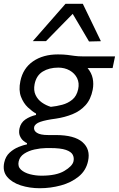

<svg xmlns="http://www.w3.org/2000/svg" viewBox="-36 -796 630 1018"><path d="M175 202Q121 202 74.2 187Q27.5 172 2 141.8Q-23.5 111.5 -13.5 65.5Q-6.5 33 15.2 13.2Q37 -6.5 62.5 -16.8Q88 -27 107 -30.5V-37Q98.5 -40.5 87.2 -50.2Q76 -60 69.2 -76.2Q62.5 -92.5 67.5 -116Q74.5 -146 98.5 -162.5Q122.5 -179 155 -186.5V-194Q135.5 -204.5 112 -226.5Q88.5 -248.5 75.2 -283.2Q62 -318 72 -366Q86 -434 139.2 -470.8Q192.5 -507.5 271 -507.5Q300.5 -507.5 320.2 -505Q340 -502.5 358.8 -499.8Q377.5 -497 404.5 -497H574L561 -435H428.5Q449.5 -409.5 455.5 -380.5Q461.5 -351.5 455.5 -320Q445.5 -269 417.2 -238Q389 -207 348.2 -190.5Q307.5 -174 260.5 -167Q206.5 -160 177.8 -150Q149 -140 145 -122Q141.5 -103.5 159.8 -91.8Q178 -80 219.5 -80H259.5Q358.5 -80 401.5 -42.2Q444.5 -4.5 431 57.5Q420.5 108 381.2 140Q342 172 287.2 187Q232.5 202 175 202ZM233.5 -229.5Q263.5 -232.5 293.8 -240.5Q324 -248.5 347.2 -267.5Q370.5 -286.5 378.5 -323Q385.5 -356 372.8 -381.8Q360 -407.5 333.5 -422.5Q307 -437.5 273 -437.5Q224.5 -437.5 190.5 -416.5Q156.5 -395.5 147.5 -350Q141 -317 152.5 -292.5Q164 -268 186 -252.5Q208 -237 233.5 -229.5ZM184 135.5Q263 135.5 305.2 110.2Q347.5 85 353.5 60Q358 41 349.8 24.8Q341.5 8.5 313.5 -1.2Q285.5 -11 229.5 -11H209Q179 -10.5 147.2 -3.5Q115.5 3.5 92 19Q68.5 34.5 63 60Q57 87 75 103.5Q93 120 123 127.8Q153 135.5 184 135.5ZM436 -576Q415 -612.5 393 -649.2Q371 -686 349.5 -722.5Q313.5 -685.5 278.2 -649.8Q243 -614 208 -578H138Q182.5 -628.5 225.2 -677.5Q268 -726.5 311.5 -776H403Q427 -726.5 451 -676.8Q475 -627 499 -577.5Z"/></svg>

Font: Commissioner
Style: Italic
Weight: 400
Italic angle: -12°
Designer: Kostas Bartsokas
Foundry: Kostas Bartsokas
Version: Version 1.000; ttfautohint (v1.8.3)